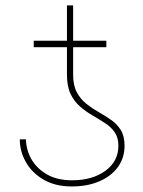

<svg xmlns="http://www.w3.org/2000/svg" viewBox="-20 -671 523 700"><path d="M411.6 -139.6Q411.6 -169.4 398.2 -188.7Q384.8 -208 363.3 -221.9Q341.8 -235.8 317.9 -249.8Q293.9 -263.7 272.5 -282Q251 -300.3 237.5 -328.1Q224.1 -356 224.1 -398.4V-651.4H246.6V-398.4Q246.6 -359.4 260.3 -334.2Q273.9 -309.1 295.2 -292.2Q316.4 -275.4 340.3 -262Q364.3 -248.5 385.7 -233.4Q407.2 -218.3 420.7 -196.3Q434.1 -174.3 434.1 -139.6Q434.1 -95.2 409.7 -61.8Q385.3 -28.3 341.8 -9.8Q298.3 8.8 241.7 8.8Q182.6 8.8 140.1 -15.4Q97.7 -39.6 75 -78.9Q52.2 -118.2 52.2 -163.1H74.7Q75.2 -124.5 94.7 -90.3Q114.3 -56.2 151.6 -34.9Q189 -13.7 242.7 -13.7Q316.9 -13.7 364.3 -48.3Q411.6 -83 411.6 -139.6ZM367.7 -522.5V-499H103V-522.5Z"/></svg>

Font: Inter 20pt Thin
Style: Regular
Weight: 250
Version: Version 4.001;git-66647c0bb